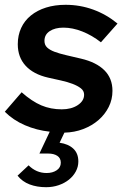

<svg xmlns="http://www.w3.org/2000/svg" viewBox="-31 -541 530 799"><path d="M-11 -76Q6 -96 24 -116.5Q42 -137 59 -157Q102 -119 141 -102.5Q180 -86 226 -86Q266 -86 292.5 -103.5Q319 -121 319 -147Q319 -163 305.5 -173.5Q292 -184 271 -192Q250 -200 223 -206Q196 -212 169 -218Q108 -232 75.5 -267.5Q43 -303 43 -357Q43 -394 57 -424.5Q71 -455 97.5 -476.5Q124 -498 160.5 -509.5Q197 -521 242 -521Q302 -521 357 -501Q412 -481 458 -443L389 -365Q352 -394 311.5 -410Q271 -426 233 -426Q198 -426 176 -411.5Q154 -397 154 -371Q154 -354 165 -343.5Q176 -333 196 -325.5Q216 -318 244 -311.5Q272 -305 306 -297Q370 -282 403.5 -248.5Q437 -215 437 -163Q437 -127 421.5 -96Q406 -65 379 -41.5Q352 -18 315.5 -4Q279 10 237 11Q232 22 227 32Q222 42 217 53Q253 58 274 77.5Q295 97 295 131Q295 153 284.5 172.5Q274 192 256 206.5Q238 221 213.5 229.5Q189 238 161 238Q123 238 92.5 226.5Q62 215 42 190Q53 179 65 168.5Q77 158 88 147Q120 179 163 179Q188 179 205 167.5Q222 156 222 136Q222 117 207.5 107.5Q193 98 170 98H133Q144 75 154.5 52.5Q165 30 176 7Q121 1 72.5 -20Q24 -41 -11 -76Z"/></svg>

Font: Rosa Sans SemiBold
Style: Italic
Weight: 600
Italic angle: -12°
Designer: Pentagram / MCKL
Foundry: Pentagram / MCKL
Version: Version 1.005;September 16, 2019;FontCreator 11.5.0.2425 64-